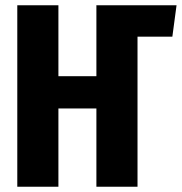

<svg xmlns="http://www.w3.org/2000/svg" viewBox="-20 -713 694 733"><path d="M654 -693 638 -573H505V0H348V-299H203V0H46V-693H203V-422H348V-692L347 -693Z"/></svg>

Font: Fira Sans Extra Condensed
Style: Bold
Weight: 700
Width: 1
Designer: Carrois Corporate & Edenspiekermann AG
Foundry: Carrois Corporate GbR & Edenspiekermann AG
Version: Version 4.203